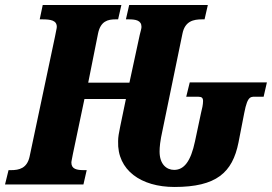

<svg xmlns="http://www.w3.org/2000/svg" viewBox="-41 -734 1082 764"><path d="M653 10C820 10 884 -47 908 -167L931 -285C945 -357 957 -349 985 -349H1008L1021 -406H714L700 -349H749C762 -349 767 -344 767 -332C767 -318 763 -300 759 -285L735 -172C718 -91 691 -58 652 -58C622 -58 594 -80 594 -131C594 -149 596 -172 606 -217L685 -600C695 -650 729 -657 763 -657H773L786 -714H473L460 -657H471C499 -657 522 -653 522 -627C522 -621 519 -611 515 -595L474 -405H310L349 -600C359 -650 388 -657 419 -657H429L442 -714H129L117 -657H127C161 -657 185 -653 185 -627C185 -621 182 -612 178 -589L77 -112C67 -64 35 -57 3 -57H-7L-21 0H291L304 -57H293C265 -57 243 -61 243 -87C243 -93 246 -103 249 -121L295 -340H460L437 -229C432 -204 429 -189 429 -172C425 -56 521 10 653 10Z"/></svg>

Font: Noto Serif ExtraCondensed Black
Style: Italic
Weight: 900
Width: 2
Italic angle: -12°
Designer: Monotype Design Team
Foundry: Monotype Imaging Inc.
Version: Version 2.014